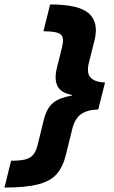

<svg xmlns="http://www.w3.org/2000/svg" viewBox="-95 -695 515 865"><path d="M-75 150 -45 29.2Q-3.3 29.2 20 22.9Q43.3 16.7 55.4 1.2Q67.5 -14.2 74.2 -40.8L102.5 -155.8Q115.8 -209.2 145.4 -232.5Q175 -255.8 228.3 -264.2L229.2 -267.5Q180 -275.8 164.2 -307.1Q148.3 -338.3 161.7 -390.8L185 -484.2Q195 -525 178.8 -539.6Q162.5 -554.2 100.8 -554.2L130.8 -675Q260.8 -675 305.8 -634.2Q350.8 -593.3 330.8 -513.3L305.8 -413.3Q293.3 -365 314.2 -344.6Q335 -324.2 378.3 -323.3L347.5 -201.7Q299.2 -200.8 270.4 -180.8Q241.7 -160.8 230 -111.7L201.7 3.3Q188.3 57.5 160 89.6Q131.7 121.7 75.8 135.8Q20 150 -75 150Z"/></svg>

Font: Funnel Sans ExtraBold
Style: Italic
Weight: 800
Italic angle: -14.036°
Version: Version 1.000; Beta; Release 5; Build 24; ttfautohint (v1.8.